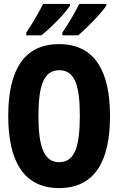

<svg xmlns="http://www.w3.org/2000/svg" viewBox="-20 -950 603 979"><path d="M298 -784V-770H379C424 -808 497 -883 522 -921V-930H384C368 -897 335 -838 298 -784ZM114 -784V-770H191C243 -811 311 -882 337 -921V-930H200C183 -897 152 -840 114 -784ZM281 9C463 9 541 -128 541 -358C541 -589 462 -725 281 -725C102 -725 22 -592 22 -359C22 -127 102 9 281 9ZM282 -123C204 -123 176 -203 176 -358C176 -514 203 -592 282 -592C362 -592 387 -514 387 -359C387 -206 362 -123 282 -123Z"/></svg>

Font: Noto Sans Mono SemiCondensed ExtraBold
Style: Regular
Weight: 800
Width: 4
Designer: Monotype Design Team
Foundry: Monotype Imaging Inc.
Version: Version 2.014